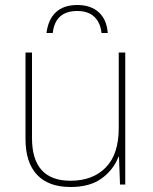

<svg xmlns="http://www.w3.org/2000/svg" viewBox="-20 -738 613 768"><path d="M481 0H460L456 -111H454Q434 -59 387 -24.5Q340 10 262 10Q174 10 128 -39Q82 -88 82 -182V-528H108V-186Q108 -15 262 -15Q351 -15 403 -68Q455 -121 455 -226V-528H481ZM411 -606H386Q382 -647 357.5 -670.5Q333 -694 289 -694Q201 -694 191 -606H166Q173 -661 204 -689.5Q235 -718 289 -718Q343 -718 375 -689Q407 -660 411 -606Z"/></svg>

Font: Noto Sans UI Thin
Style: Regular
Weight: 250
Designer: Monotype Design Team
Foundry: Monotype Imaging Inc.
Version: Version 1.001